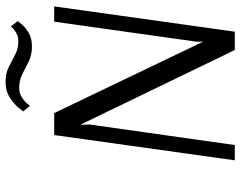

<svg xmlns="http://www.w3.org/2000/svg" viewBox="-107 -758 865 691"><g transform="rotate(-90 325.5 -412.5)"><path d="M595 -781Q595 -781 584.5 -768Q574 -755 554 -742.5Q534 -730 503 -730Q474 -730 450.5 -741.5Q427 -753 404.5 -764.5Q382 -776 355 -776Q336 -776 321 -766.5Q306 -757 298 -747Q290 -737 290 -737L270 -762Q270 -762 282.5 -777.5Q295 -793 319 -809Q343 -825 375 -825Q407 -825 430 -813.5Q453 -802 474.5 -790.5Q496 -779 521 -779Q539 -779 551.5 -786Q564 -793 570 -799.5Q576 -806 576 -806ZM557 0H491L223 -554H222L223 -523L149 0H94L185 -650H264L521 -114V-138L593 -650H648Z"/></g></svg>

Font: Arsenal SC
Style: Italic
Weight: 400
Italic angle: -9.10001°
Designer: Andrij Shevchenko
Foundry: Stairsfor
Version: Version 2.001; ttfautohint (v1.8.4.7-5d5b)